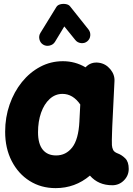

<svg xmlns="http://www.w3.org/2000/svg" viewBox="-20 -885 679 981"><path d="M553.7 61.5Q482.4 61.5 439.5 12.2Q363.8 76.2 264.2 76.2Q189.9 76.2 131.6 39.6Q73.2 2.9 39.8 -62.3Q6.3 -127.4 6.3 -211.9Q6.3 -285.6 29.1 -350.8Q51.8 -416 92 -465.8Q132.3 -515.6 185.8 -543.9Q239.3 -572.3 301.3 -572.3Q363.8 -572.3 417 -541Q444.3 -570.3 485.4 -564.5Q520 -559.6 543.5 -531.5Q566.9 -503.4 564.9 -470.2L553.7 -241.7Q553.2 -228 552.5 -208.3Q551.8 -188.5 551.5 -170.7Q551.3 -152.8 551.8 -143.6Q552.7 -129.9 558.1 -118.9Q563.5 -107.9 581.5 -101.1Q601.6 -93.8 619.6 -76.2Q637.7 -58.6 637.7 -22Q637.7 12.2 613 36.9Q588.4 61.5 553.7 61.5ZM266.6 -90.8Q316.9 -90.8 348.9 -131.6Q380.9 -172.4 385.7 -263.7Q385.7 -264.2 385.7 -265.1L390.1 -351.1Q352.5 -405.3 299.3 -405.3Q262.2 -405.3 233.9 -379.4Q205.6 -353.5 189.9 -309.1Q174.3 -264.6 174.3 -209.5Q174.3 -150.4 198.2 -120.6Q222.2 -90.8 266.6 -90.8ZM200.2 -657.2Q185.5 -666.5 181.4 -684.1Q177.2 -701.7 186.5 -716.8L267.6 -848.6Q273.9 -859.4 288.1 -863Q302.2 -866.7 316.9 -864Q331.5 -861.3 338.4 -852.1L432.1 -734.4Q442.9 -720.7 441.2 -702.6Q439.5 -684.6 425.3 -673.3Q411.6 -662.6 393.6 -664.8Q375.5 -667 364.7 -680.7L308.6 -750L260.7 -670.9Q251.5 -656.2 233.4 -652.1Q215.3 -647.9 200.2 -657.2Z"/></svg>

Font: Mikhak Black
Style: Regular
Weight: 900
Designer: Amin Abedi
Version: Version 3.3